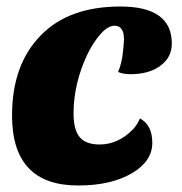

<svg xmlns="http://www.w3.org/2000/svg" viewBox="-20 -550 558 590"><path d="M508 -416Q508 -374 473 -348Q438 -322 381 -322Q357 -322 343 -329Q354 -355 357.5 -387.5Q361 -420 361 -429Q361 -471 332 -471Q312 -471 289.5 -446Q267 -421 248 -382Q206 -292 206 -201Q206 -151 225 -128.5Q244 -106 286 -106Q344 -106 390 -154Q403 -169 410 -186Q448 -166 448 -111Q448 -55 386 -18Q322 20 220 20Q17 20 17 -195Q17 -352 106 -442Q192 -530 350 -530Q508 -530 508 -416Z"/></svg>

Font: Sansita One
Style: Regular
Weight: 400
Version: Version 1.002